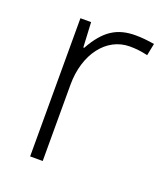

<svg xmlns="http://www.w3.org/2000/svg" viewBox="-106 -617 602 693"><g transform="rotate(20 194.5 -270.5)"><path d="M297.9 -541C227.5 -541 181.6 -513.2 138.2 -435.1H134.8L129.9 -530.8H88.9V0H137.2V-293C137.2 -410.2 201.7 -496.1 292 -496.1C315.9 -496.1 338.9 -493.2 360.8 -487.8L370.1 -534.2C344.2 -538.6 320.3 -541 297.9 -541Z"/></g></svg>

Font: Open Sans 300
Style: Regular
Weight: 300
Foundry: Ascender Corporation
Version: Version 1.100;PS 001.100;hotconv 1.0.88;makeotf.lib2.5.64775